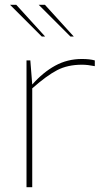

<svg xmlns="http://www.w3.org/2000/svg" viewBox="-20 -784 444 804"><path d="M91 -531H107L115 -430Q160 -481 211 -509Q262 -537 323 -537Q356 -537 377 -531V-507Q347 -513 323 -513Q263 -513 219 -490Q175 -467 115 -414V0H91ZM22 -764H48L169 -631H155ZM142 -764H168L289 -631H275Z"/></svg>

Font: Exo Thin
Style: Regular
Weight: 250
Designer: Natanael Gama
Foundry: Natanael Gama
Version: Version 1.500; ttfautohint (v1.6)